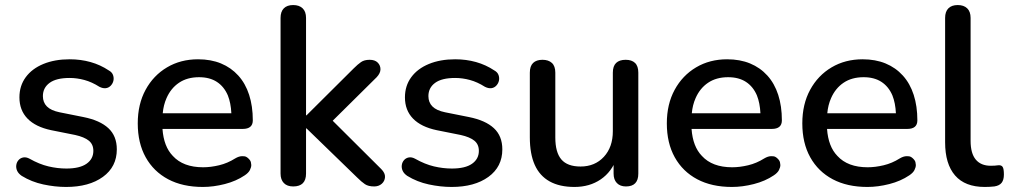

<svg xmlns="http://www.w3.org/2000/svg" viewBox="-20 -732 4001 761"><path d="M242 9Q198 9 151.5 -1Q105 -11 66 -35Q53 -44 48 -55Q43 -66 44.5 -77.5Q46 -89 53.5 -97.5Q61 -106 72.5 -108Q84 -110 97 -103Q136 -81 172 -72.5Q208 -64 243 -64Q296 -64 323 -83Q350 -102 350 -134Q350 -160 332 -174.5Q314 -189 278 -197L183 -216Q121 -229 89 -262Q57 -295 57 -346Q57 -392 82 -426Q107 -460 152 -478.5Q197 -497 256 -497Q300 -497 339 -486Q378 -475 411 -453Q424 -446 428 -434.5Q432 -423 429.5 -412Q427 -401 419 -392.5Q411 -384 399.5 -382.5Q388 -381 374 -388Q344 -407 314.5 -415Q285 -423 256 -423Q203 -423 176.5 -403.5Q150 -384 150 -351Q150 -326 166 -310Q182 -294 216 -287L311 -268Q376 -255 409.5 -224Q443 -193 443 -140Q443 -71 388 -31Q333 9 242 9Z M784 9Q704 9 646.5 -21.5Q589 -52 557.5 -108.5Q526 -165 526 -243Q526 -319 557 -376Q588 -433 642 -465Q696 -497 765 -497Q816 -497 856 -480.5Q896 -464 924.5 -432.5Q953 -401 967.5 -356Q982 -311 982 -255Q982 -238 972 -229.5Q962 -221 942 -221H624Q629 -151 665 -114Q706 -69 785 -69Q815 -69 848.5 -77Q882 -85 912 -104Q927 -113 940 -113Q941 -113 948.5 -112.5Q956 -112 964.5 -104Q973 -96 974.5 -88.5Q976 -81 976 -78Q976 -69 970.5 -58Q965 -47 950 -37Q916 -14 871 -2.5Q826 9 784 9ZM883 -354Q868 -389 839.5 -407.5Q811 -426 769 -426Q722 -426 689.5 -404Q657 -382 640 -343Q628 -316 625 -283H897Q895 -324 883 -354Z M1142 7Q1118 7 1105 -6.5Q1092 -20 1092 -44V-661Q1092 -686 1105 -699Q1118 -712 1142 -712Q1166 -712 1179.5 -699Q1193 -686 1193 -661V-275H1195L1382 -461Q1398 -477 1411 -486Q1424 -495 1445 -495Q1466 -495 1477 -484Q1488 -473 1488 -457.5Q1488 -442 1473 -426L1275 -230V-277L1491 -62Q1507 -46 1506 -30Q1505 -14 1493 -3.5Q1481 7 1463 7Q1440 7 1426.5 -2Q1413 -11 1395 -29L1195 -223H1193V-44Q1193 7 1142 7Z M1770 9Q1726 9 1679.5 -1Q1633 -11 1594 -35Q1581 -44 1576 -55Q1571 -66 1572.5 -77.5Q1574 -89 1581.5 -97.5Q1589 -106 1600.5 -108Q1612 -110 1625 -103Q1664 -81 1700 -72.5Q1736 -64 1771 -64Q1824 -64 1851 -83Q1878 -102 1878 -134Q1878 -160 1860 -174.5Q1842 -189 1806 -197L1711 -216Q1649 -229 1617 -262Q1585 -295 1585 -346Q1585 -392 1610 -426Q1635 -460 1680 -478.5Q1725 -497 1784 -497Q1828 -497 1867 -486Q1906 -475 1939 -453Q1952 -446 1956 -434.5Q1960 -423 1957.5 -412Q1955 -401 1947 -392.5Q1939 -384 1927.5 -382.5Q1916 -381 1902 -388Q1872 -407 1842.5 -415Q1813 -423 1784 -423Q1731 -423 1704.5 -403.5Q1678 -384 1678 -351Q1678 -326 1694 -310Q1710 -294 1744 -287L1839 -268Q1904 -255 1937.5 -224Q1971 -193 1971 -140Q1971 -71 1916 -31Q1861 9 1770 9Z M2257 9Q2198 9 2158.5 -13Q2119 -35 2099.5 -78.5Q2080 -122 2080 -188V-444Q2080 -470 2093 -482.5Q2106 -495 2130 -495Q2154 -495 2167.5 -482.5Q2181 -470 2181 -444V-187Q2181 -128 2205 -100Q2229 -72 2281 -72Q2338 -72 2373.5 -110.5Q2409 -149 2409 -212V-444Q2409 -470 2422 -482.5Q2435 -495 2460 -495Q2484 -495 2497 -482.5Q2510 -470 2510 -444V-44Q2510 7 2461 7Q2438 7 2425 -6.5Q2412 -20 2412 -44V-129L2425 -107Q2405 -51 2361 -21Q2317 9 2257 9Z M2881 9Q2801 9 2743.5 -21.5Q2686 -52 2654.5 -108.5Q2623 -165 2623 -243Q2623 -319 2654 -376Q2685 -433 2739 -465Q2793 -497 2862 -497Q2913 -497 2953 -480.5Q2993 -464 3021.5 -432.5Q3050 -401 3064.5 -356Q3079 -311 3079 -255Q3079 -238 3069 -229.5Q3059 -221 3039 -221H2721Q2726 -151 2762 -114Q2803 -69 2882 -69Q2912 -69 2945.5 -77Q2979 -85 3009 -104Q3024 -113 3037 -113Q3038 -113 3045.5 -112.5Q3053 -112 3061.5 -104Q3070 -96 3071.5 -88.5Q3073 -81 3073 -78Q3073 -69 3067.5 -58Q3062 -47 3047 -37Q3013 -14 2968 -2.5Q2923 9 2881 9ZM2980 -354Q2965 -389 2936.5 -407.5Q2908 -426 2866 -426Q2819 -426 2786.5 -404Q2754 -382 2737 -343Q2725 -316 2722 -283H2994Q2992 -324 2980 -354Z M3418 9Q3338 9 3280.5 -21.5Q3223 -52 3191.5 -108.5Q3160 -165 3160 -243Q3160 -319 3191 -376Q3222 -433 3276 -465Q3330 -497 3399 -497Q3450 -497 3490 -480.5Q3530 -464 3558.5 -432.5Q3587 -401 3601.5 -356Q3616 -311 3616 -255Q3616 -238 3606 -229.5Q3596 -221 3576 -221H3258Q3263 -151 3299 -114Q3340 -69 3419 -69Q3449 -69 3482.5 -77Q3516 -85 3546 -104Q3561 -113 3574 -113Q3575 -113 3582.5 -112.5Q3590 -112 3598.5 -104Q3607 -96 3608.5 -88.5Q3610 -81 3610 -78Q3610 -69 3604.5 -58Q3599 -47 3584 -37Q3550 -14 3505 -2.5Q3460 9 3418 9ZM3517 -354Q3502 -389 3473.5 -407.5Q3445 -426 3403 -426Q3356 -426 3323.5 -404Q3291 -382 3274 -343Q3262 -316 3259 -283H3531Q3529 -324 3517 -354Z M3883 9Q3805 9 3765.5 -36.5Q3726 -82 3726 -168V-661Q3726 -686 3739 -699Q3752 -712 3776 -712Q3800 -712 3813.5 -699Q3827 -686 3827 -661V-174Q3827 -124 3847.5 -99.5Q3868 -75 3907 -75Q3916 -75 3923 -75.5Q3930 -76 3937 -77Q3949 -78 3954 -70.5Q3959 -63 3959 -40Q3959 -19 3950 -7.5Q3941 4 3921 7Q3912 8 3902 8.5Q3892 9 3883 9Z"/></svg>

Font: Nunito SemiBold
Style: Regular
Weight: 600
Designer: Vernon Adams
Foundry: Vernon Adams
Version: Version 3.602